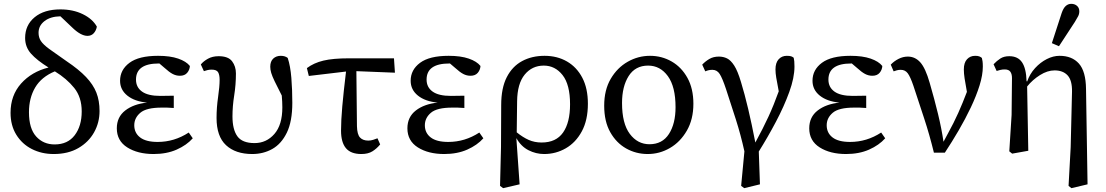

<svg xmlns="http://www.w3.org/2000/svg" viewBox="-20 -790 5765 1001"><path d="M260 13Q197 13 146 -13Q95 -39 65 -87.5Q35 -136 35 -202Q35 -293 90 -354.5Q145 -416 233 -438Q172 -476 141.5 -510.5Q111 -545 111 -592Q111 -659 160.5 -700Q210 -741 295 -741Q361 -741 412 -716Q463 -691 485 -651Q481 -630 468.5 -616.5Q456 -603 436 -603Q401 -603 355 -648L295 -705Q243 -704 212 -680Q181 -656 181 -619Q181 -595 193 -576.5Q205 -558 237 -534.5Q269 -511 327 -471Q391 -428 428.5 -388.5Q466 -349 482.5 -307Q499 -265 499 -211Q499 -151 470.5 -100Q442 -49 388.5 -18Q335 13 260 13ZM131 -205Q131 -120 168.5 -78.5Q206 -37 265 -37Q333 -37 369.5 -85Q406 -133 406 -209Q406 -283 367 -331.5Q328 -380 266 -418Q196 -389 163.5 -334Q131 -279 131 -205Z M781 13Q698 13 643.5 -21.5Q589 -56 589 -121Q589 -180 633 -214Q677 -248 747 -255Q682 -261 644 -291.5Q606 -322 606 -369Q606 -426 655 -462.5Q704 -499 804 -499Q867 -499 909 -484.5Q951 -470 970 -446Q969 -426 956 -410.5Q943 -395 918 -395Q898 -395 880 -404.5Q862 -414 838 -436L811 -459H808Q689 -459 689 -375Q689 -335 720.5 -312.5Q752 -290 816 -290Q832 -290 848 -290.5Q864 -291 886 -291V-227Q864 -229 850.5 -229Q837 -229 823 -229Q743 -229 711.5 -202Q680 -175 680 -137Q680 -97 710.5 -73.5Q741 -50 802 -50Q889 -50 964 -99L985 -69Q953 -33 901 -10Q849 13 781 13Z M1295 13Q1208 13 1158.5 -33Q1109 -79 1109 -175Q1109 -229 1117 -284Q1125 -339 1125 -374Q1125 -400 1117 -413.5Q1109 -427 1083 -427Q1072 -427 1061.5 -424.5Q1051 -422 1043 -419L1027 -454Q1041 -471 1064.5 -484Q1088 -497 1120 -497Q1170 -497 1190 -470.5Q1210 -444 1210 -407Q1210 -349 1201 -292.5Q1192 -236 1192 -183Q1192 -115 1217.5 -79.5Q1243 -44 1307 -44Q1369 -44 1410.5 -91.5Q1452 -139 1452 -230Q1452 -259 1449 -292Q1425 -339 1412 -366Q1399 -393 1394 -410Q1389 -427 1389 -442Q1389 -470 1404.5 -484.5Q1420 -499 1444 -499Q1466 -499 1480 -488Q1494 -446 1499 -384Q1504 -322 1504 -254Q1504 -157 1475.5 -98.5Q1447 -40 1400 -13.5Q1353 13 1295 13Z M1590 -394 1580 -435Q1616 -462 1666 -474Q1716 -486 1800 -486H2034L2039 -411L1838 -419L1841 -132Q1842 -89 1857 -73Q1872 -57 1900 -57Q1913 -57 1925.5 -61Q1938 -65 1948 -69L1962 -37Q1944 -15 1921.5 -1Q1899 13 1864 13Q1809 13 1783.5 -17.5Q1758 -48 1758 -109Q1758 -162 1764.5 -235.5Q1771 -309 1784 -417Z M2296 13Q2213 13 2158.5 -21.5Q2104 -56 2104 -121Q2104 -180 2148 -214Q2192 -248 2262 -255Q2197 -261 2159 -291.5Q2121 -322 2121 -369Q2121 -426 2170 -462.5Q2219 -499 2319 -499Q2382 -499 2424 -484.5Q2466 -470 2485 -446Q2484 -426 2471 -410.5Q2458 -395 2433 -395Q2413 -395 2395 -404.5Q2377 -414 2353 -436L2326 -459H2323Q2204 -459 2204 -375Q2204 -335 2235.5 -312.5Q2267 -290 2331 -290Q2347 -290 2363 -290.5Q2379 -291 2401 -291V-227Q2379 -229 2365.5 -229Q2352 -229 2338 -229Q2258 -229 2226.5 -202Q2195 -175 2195 -137Q2195 -97 2225.5 -73.5Q2256 -50 2317 -50Q2404 -50 2479 -99L2500 -69Q2468 -33 2416 -10Q2364 13 2296 13Z M2676 -262 2674 -100Q2706 -74 2736.5 -60.5Q2767 -47 2804 -47Q2879 -47 2915.5 -99Q2952 -151 2952 -246Q2952 -349 2913 -398.5Q2874 -448 2815 -448Q2754 -448 2715.5 -401Q2677 -354 2676 -262ZM2587 179 2592 -23 2593 -242Q2593 -331 2622 -387.5Q2651 -444 2702 -471.5Q2753 -499 2819 -499Q2885 -499 2936 -469.5Q2987 -440 3016 -384.5Q3045 -329 3045 -249Q3045 -164 3013.5 -105.5Q2982 -47 2930 -17Q2878 13 2817 13Q2774 13 2735 -7Q2696 -27 2672 -70L2689 171L2603 191Z M3357 13Q3296 13 3244.5 -16Q3193 -45 3161.5 -101Q3130 -157 3130 -239Q3130 -321 3164 -379Q3198 -437 3252.5 -468Q3307 -499 3369 -499Q3430 -499 3481.5 -469.5Q3533 -440 3564 -384Q3595 -328 3595 -249Q3595 -168 3561 -109Q3527 -50 3473 -18.5Q3419 13 3357 13ZM3366 -38Q3433 -38 3467.5 -91.5Q3502 -145 3502 -231Q3502 -338 3462 -393Q3422 -448 3359 -448Q3292 -448 3257.5 -393.5Q3223 -339 3223 -253Q3223 -146 3263.5 -92Q3304 -38 3366 -38Z M3844 179 3861 -1Q3842 -87 3816.5 -167Q3791 -247 3765 -326Q3746 -383 3732 -404.5Q3718 -426 3694 -426Q3684 -426 3675 -424Q3666 -422 3657 -418L3641 -453Q3657 -470 3678 -482.5Q3699 -495 3728 -495Q3751 -495 3770.5 -485.5Q3790 -476 3808 -448Q3826 -420 3843 -363Q3862 -301 3880.5 -223Q3899 -145 3918 -47Q3958 -120 3986.5 -182Q4015 -244 4040 -314Q4031 -361 4027 -385Q4023 -409 4023 -428Q4023 -463 4039.5 -481Q4056 -499 4082 -499Q4097 -499 4104.5 -496.5Q4112 -494 4118 -489Q4120 -481 4121 -470.5Q4122 -460 4122 -443Q4122 -385 4095 -310.5Q4068 -236 4025.5 -155.5Q3983 -75 3936 0L3942 171L3860 191Z M4391 13Q4308 13 4253.5 -21.5Q4199 -56 4199 -121Q4199 -180 4243 -214Q4287 -248 4357 -255Q4292 -261 4254 -291.5Q4216 -322 4216 -369Q4216 -426 4265 -462.5Q4314 -499 4414 -499Q4477 -499 4519 -484.5Q4561 -470 4580 -446Q4579 -426 4566 -410.5Q4553 -395 4528 -395Q4508 -395 4490 -404.5Q4472 -414 4448 -436L4421 -459H4418Q4299 -459 4299 -375Q4299 -335 4330.5 -312.5Q4362 -290 4426 -290Q4442 -290 4458 -290.5Q4474 -291 4496 -291V-227Q4474 -229 4460.5 -229Q4447 -229 4433 -229Q4353 -229 4321.5 -202Q4290 -175 4290 -137Q4290 -97 4320.5 -73.5Q4351 -50 4412 -50Q4499 -50 4574 -99L4595 -69Q4563 -33 4511 -10Q4459 13 4391 13Z M4849 6Q4826 -88 4798.5 -171.5Q4771 -255 4742 -343Q4726 -390 4712.5 -408Q4699 -426 4676 -426Q4665 -426 4656 -423.5Q4647 -421 4639 -418L4624 -453Q4641 -471 4664.5 -483Q4688 -495 4713 -495Q4751 -495 4778 -465Q4805 -435 4827 -358Q4852 -272 4870.5 -195.5Q4889 -119 4899 -51L4921 -92Q4953 -150 4976 -201.5Q4999 -253 5021 -311Q5013 -355 5009 -381Q5005 -407 5005 -428Q5005 -463 5021.5 -481Q5038 -499 5064 -499Q5078 -499 5085.5 -496Q5093 -493 5099 -488Q5101 -481 5102.5 -470.5Q5104 -460 5104 -443Q5104 -399 5087 -344.5Q5070 -290 5041.5 -230Q5013 -170 4978 -110Q4943 -50 4906 6Z M5551 179 5562 -22 5569 -312Q5570 -371 5546 -397Q5522 -423 5478 -423Q5441 -423 5402 -398.5Q5363 -374 5335 -339L5341 -4L5257 11L5242 -1L5254 -191L5256 -383Q5256 -404 5247.5 -416Q5239 -428 5218 -428Q5206 -428 5195.5 -425.5Q5185 -423 5176 -420L5160 -455Q5177 -473 5195.5 -485Q5214 -497 5242 -497Q5287 -497 5308.5 -465Q5330 -433 5332 -367L5335 -365Q5349 -405 5376.5 -435Q5404 -465 5437.5 -482Q5471 -499 5504 -499Q5569 -499 5605 -458.5Q5641 -418 5642 -326L5650 171L5566 191ZM5464 -565 5515 -722Q5524 -748 5536.5 -759Q5549 -770 5565 -770Q5583 -770 5595 -759.5Q5607 -749 5607 -731Q5607 -717 5601 -705.5Q5595 -694 5584 -676L5501 -549Z"/></svg>

Font: Source Serif 4 SmText
Style: Regular
Weight: 400
Designer: Frank Grießhammer
Foundry: Adobe
Version: Version 4.005;hotconv 1.1.0;makeotfexe 2.6.0